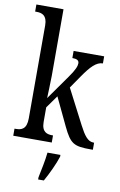

<svg xmlns="http://www.w3.org/2000/svg" viewBox="-105 -817 684 1095"><g transform="rotate(10 237.5 -269.5)"><path d="M14 0H237V-41H233C202 -41 171 -49 171 -108V-192L223 -265L300 -103C344 -11 365 0 463 0H475V-41H471C438 -41 416 -72 388 -126L284 -327L335 -401C376 -460 408 -495 446 -495V-536H269V-495C295 -495 308 -488 308 -471C308 -456 300 -432 266 -385L167 -245C167 -250 171 -340 171 -375V-760H14V-719H22C53 -719 84 -710 84 -651V-113C84 -50 54 -41 22 -41H14ZM197 208V221H230C254 179 285 113 298 71V61H223C218 110 206 163 197 208Z"/></g></svg>

Font: Noto Serif Ethiopic XCn
Style: Regular
Weight: 400
Width: 2
Designer: Monotype Design Team
Foundry: Monotype Imaging Inc.
Version: Version 2.102